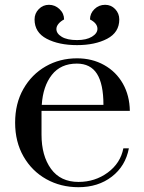

<svg xmlns="http://www.w3.org/2000/svg" viewBox="-20 -770 601 800"><path d="M43 -259Q43 -339 77.5 -399.5Q112 -460 170.5 -493.5Q229 -527 301 -527Q364 -527 414 -499Q464 -471 492 -421.5Q520 -372 521 -308H153V-209Q153 -121 192.5 -66.5Q232 -12 307 -12Q376 -12 429 -51Q482 -90 494 -152H517Q503 -78 446 -34Q389 10 307 10Q233 10 173 -23.5Q113 -57 78 -118Q43 -179 43 -259ZM411 -333Q411 -420 384 -462.5Q357 -505 300 -505Q233 -505 196 -458Q159 -411 154 -333ZM124 -689Q124 -714 141.5 -732Q159 -750 184 -750Q209 -750 228 -732Q247 -714 247 -689Q232 -681 223.5 -670.5Q215 -660 215 -649Q215 -630 237.5 -616.5Q260 -603 301 -603Q340 -603 363 -617Q386 -631 386 -650Q386 -673 355 -689Q355 -714 373.5 -732Q392 -750 418 -750Q443 -750 460 -732Q477 -714 477 -689Q477 -635 426.5 -608.5Q376 -582 301 -582Q225 -582 174.5 -608.5Q124 -635 124 -689Z"/></svg>

Font: Prata
Style: Regular
Weight: 400
Designer: Ivan Petrov
Foundry: Cyreal
Version: Version 2.000